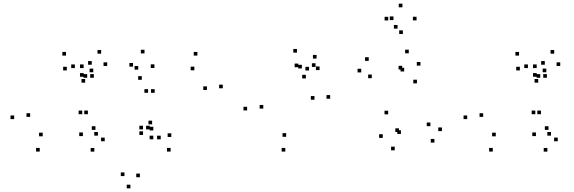

<svg xmlns="http://www.w3.org/2000/svg" viewBox="-20 -808 3140 1051"><path d="M430.3 -182.8V-202.8H410.3V-182.8ZM461.2 -182.8V-202.8H441.2V-182.8ZM493.7 -382.3V-402.3H473.7V-382.3ZM457.3 -382.3V-402.3H437.3V-382.3ZM213.8 -61.8V-81.8H193.8V-61.8ZM145 -168.2V-188.2H125V-168.2ZM345.7 -422.5V-442.5H325.7V-422.5ZM437.8 -388V-408H417.8V-388ZM437.8 -435.3V-455.3H417.8V-435.3ZM389.8 -435.3V-455.3H369.8V-435.3ZM446.2 -355.5V-375.5H426.2V-355.5ZM490.5 -412.5V-432.5H470.5V-412.5ZM341.3 -503.7V-523.7H321.3V-503.7ZM57.5 -156V-176H37.5V-156ZM197.5 21.7V1.7H177.5V21.7ZM553.2 -34.7V-54.7H533.2V-34.7ZM502.5 -97V-117H482.5V-97ZM516 -65.5V-85.5H496V-65.5ZM566.7 -446.8V-466.8H546.7V-446.8ZM533.7 -514.2V-534.2H513.7V-514.2ZM482.2 -453.7V-473.7H462.2V-453.7ZM433.7 -63V-83H413.7V-63ZM496.3 22V2H476.3V22Z M1199.5 -324.7V-344.7H1179.5V-324.7ZM1060.5 -503.7V-523.7H1040.5V-503.7ZM826.7 -300V-320H806.7V-300ZM790.5 -300V-320H770.5V-300ZM762.8 -99.7V-119.7H742.8V-99.7ZM799.7 -99.7V-119.7H779.7V-99.7ZM1043.8 -423.2V-443.2H1023.8V-423.2ZM1112.7 -315.3V-335.3H1092.7V-315.3ZM917.7 -58.2V-78.2H897.7V-58.2ZM819.2 -94V-114H799.2V-94ZM819.2 -45.3V-65.3H799.2V-45.3ZM859.8 -45.3V-65.3H839.8V-45.3ZM812.7 -127.5V-147.5H792.7V-127.5ZM763 -69.2V-89.2H743V-69.2ZM914 21.7V1.7H894V21.7ZM745.8 162.2V142.2H725.8V162.2ZM825.3 -435.8V-455.8H805.3V-435.8ZM771 -515.7V-535.7H751V-515.7ZM708.3 -443.2V-463.2H688.3V-443.2ZM756.2 -371.2V-391.2H736.2V-371.2ZM736.7 -426.8V-446.8H716.7V-426.8ZM661.3 155.8V135.8H641.3V155.8ZM693.7 223V203H673.7V223Z M1787.3 -267.5V-287.5H1767.3V-267.5ZM1707.3 -441.7V-461.7H1687.3V-441.7ZM1632.5 -433.3V-453.3H1612.5V-433.3ZM1654.2 -378.5V-398.5H1634.2V-378.5ZM1701.5 -262.2V-282.2H1681.5V-262.2ZM1546.5 -59.2V-79.2H1526.5V-59.2ZM1421.2 -213.5V-233.5H1401.2V-213.5ZM1612.8 -440V-460H1592.8V-440ZM1671.7 -422.2V-442.2H1651.7V-422.2ZM1729.3 -424.3V-444.3H1709.3V-424.3ZM1713 -487.3V-507.3H1693V-487.3ZM1605.5 -520V-540H1585.5V-520ZM1332.7 -203.5V-223.5H1312.7V-203.5ZM1541.7 21.7V1.7H1521.7V21.7Z M2358 -27.5V-47.5H2338V-27.5ZM2399 -90.3V-110.3H2379V-90.3ZM2336 -117.3V-137.3H2316V-117.3ZM2174.7 -74.7V-94.7H2154.7V-74.7ZM2164 -85.5V-105.5H2144V-85.5ZM2262.3 -351.7V-371.7H2242.3V-351.7ZM2281.5 -448.7V-468.7H2261.5V-448.7ZM2217.7 -516.2V-536.2H2197.7V-516.2ZM1998.3 -474.7V-494.7H1978.3V-474.7ZM1957.3 -411.5V-431.5H1937.3V-411.5ZM2015.2 -380V-400H1995.2V-380ZM2181.7 -427.7V-447.7H2161.7V-427.7ZM2192.5 -416.8V-436.8H2172.5V-416.8ZM2104.8 -182V-202H2084.8V-182ZM2075.2 -53.2V-73.2H2055.2V-53.2ZM2140.8 14.8V-5.2H2120.8V14.8ZM2260.2 -696.3V-716.3H2240.2V-696.3ZM2182.8 -768V-788H2162.8V-768ZM2105.3 -696V-716H2085.3V-696ZM2156.2 -651.3V-671.3H2136.2V-651.3ZM2133.8 -698V-718H2113.8V-698ZM2185.2 -621.8V-641.8H2165.2V-621.8Z M2910.3 -182.8V-202.8H2890.3V-182.8ZM2941.2 -182.8V-202.8H2921.2V-182.8ZM2973.7 -382.3V-402.3H2953.7V-382.3ZM2937.3 -382.3V-402.3H2917.3V-382.3ZM2693.8 -61.8V-81.8H2673.8V-61.8ZM2625 -168.2V-188.2H2605V-168.2ZM2825.7 -422.5V-442.5H2805.7V-422.5ZM2917.8 -388V-408H2897.8V-388ZM2917.8 -435.3V-455.3H2897.8V-435.3ZM2869.8 -435.3V-455.3H2849.8V-435.3ZM2926.2 -355.5V-375.5H2906.2V-355.5ZM2970.5 -412.5V-432.5H2950.5V-412.5ZM2821.3 -503.7V-523.7H2801.3V-503.7ZM2537.5 -156V-176H2517.5V-156ZM2677.5 21.7V1.7H2657.5V21.7ZM3033.2 -34.7V-54.7H3013.2V-34.7ZM2982.5 -97V-117H2962.5V-97ZM2996 -65.5V-85.5H2976V-65.5ZM3046.7 -446.8V-466.8H3026.7V-446.8ZM3013.7 -514.2V-534.2H2993.7V-514.2ZM2962.2 -453.7V-473.7H2942.2V-453.7ZM2913.7 -63V-83H2893.7V-63ZM2976.3 22V2H2956.3V22Z"/></svg>

Font: Monaspace Radon Dots Var
Style: Regular
Weight: 400
Designer: Riley Cran and the Lettermatic Team
Version: Version 1.100 (Monaspace Radon Dots)